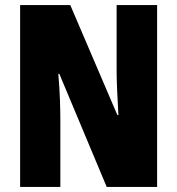

<svg xmlns="http://www.w3.org/2000/svg" viewBox="-20 -734 696 754"><path d="M597 0H399L213 -444H209Q214 -385 215.5 -339.5Q217 -294 217 -263V0H59V-714H256L441 -282H445Q442 -336 440 -379.5Q438 -423 438 -455V-714H597Z"/></svg>

Font: Noto Sans ExtraCondensed Black
Style: Regular
Weight: 900
Width: 2
Designer: Monotype Design Team
Foundry: Monotype Imaging Inc.
Version: Version 2.013; ttfautohint (v1.8.4.7-5d5b)